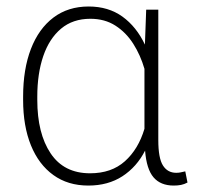

<svg xmlns="http://www.w3.org/2000/svg" viewBox="-20 -558 627 588"><path d="M250.5 10.3Q188 10.3 143.3 -22Q98.6 -54.2 74.7 -113Q50.8 -171.9 50.8 -252V-262.2Q50.8 -346.2 74.7 -408.2Q98.6 -470.2 143.6 -504.2Q188.5 -538.1 251.5 -538.1Q312 -538.1 355 -507.1Q397.9 -476.1 423.8 -421.4L427.7 -528.3H464.8V-128.9Q464.8 -73.7 479 -51.3Q493.2 -28.8 519.5 -28.8Q526.4 -28.8 531.7 -29.8Q537.1 -30.8 547.4 -33.2L554.2 1Q544.4 6.3 534.4 8.3Q524.4 10.3 512.2 10.3Q471.7 10.3 450.2 -14.9Q428.7 -40 424.3 -96.7Q398.9 -46.9 355 -18.3Q311 10.3 250.5 10.3ZM255.9 -27.3Q321.3 -27.3 362.5 -64.2Q403.8 -101.1 422.4 -163.6V-347.2Q410.2 -389.2 388.2 -423.8Q366.2 -458.5 333.5 -479.5Q300.8 -500.5 256.8 -500.5Q203.1 -500.5 167 -470.2Q130.9 -439.9 112.5 -386.2Q94.2 -332.5 94.2 -262.2V-252Q94.2 -149.4 135 -88.4Q175.8 -27.3 255.9 -27.3Z"/></svg>

Font: Roboto Slab ExtraLight
Style: Regular
Weight: 250
Designer: Google
Version: Version 2.000; ttfautohint (v1.8.1.43-b0c9)